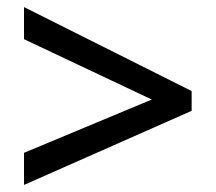

<svg xmlns="http://www.w3.org/2000/svg" viewBox="-20 -634 612 544"><path d="M48 -201 410 -352 48 -523V-614L523 -376V-320L48 -110Z"/></svg>

Font: Noto Sans Sora Sompeng Medium
Style: Regular
Weight: 500
Designer: Monotype Design Team. David Williams.
Foundry: Monotype Imaging Inc.
Version: Version 2.101; ttfautohint (v1.8.4.7-5d5b)